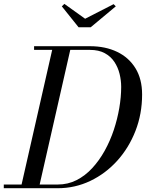

<svg xmlns="http://www.w3.org/2000/svg" viewBox="-55 -994 770 1014"><path d="M-35 0V-19.5H250Q303.5 -19.5 349 -42.5Q394.5 -65.5 431.8 -105.8Q469 -146 497.8 -197.8Q526.5 -249.5 545.8 -307.2Q565 -365 575 -423.5Q585 -482 585 -535Q585 -569.5 576.5 -604Q568 -638.5 549 -667.2Q530 -696 498.2 -713.2Q466.5 -730.5 420 -730.5H125V-750H420Q501.5 -750 563.5 -720.2Q625.5 -690.5 660.5 -633.5Q695.5 -576.5 695.5 -495Q695.5 -392.5 660.5 -302.8Q625.5 -213 564 -145Q502.5 -77 421.8 -38.5Q341 0 250 0ZM54.5 0 225 -750H320.5L150 0ZM360 -850 271.5 -960.5 285 -973.5 394.5 -895 545 -972 556.5 -960.5 424 -850Z"/></svg>

Font: Bodoni Moda
Style: Italic
Weight: 400
Italic angle: -13°
Designer: Owen Earl
Foundry: indestructible type
Version: Version 2.005